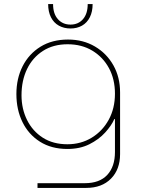

<svg xmlns="http://www.w3.org/2000/svg" viewBox="-20 -714 691 937"><path d="M163 203V180H394Q466 180 503.5 139.5Q541 99 541 28V-133H538Q524 -101 493 -67Q462 -33 416 -10Q370 13 309 13Q231 13 175 -22.5Q119 -58 89.5 -118.5Q60 -179 60 -255Q60 -331 90.5 -391Q121 -451 177.5 -486Q234 -521 312 -521Q386 -521 443.5 -487Q501 -453 533.5 -395Q566 -337 566 -263V38Q566 113 521.5 158Q477 203 401 203ZM309 -10Q375 -10 427.5 -42Q480 -74 510.5 -129.5Q541 -185 541 -257Q541 -327 512 -381Q483 -435 431 -466.5Q379 -498 310 -498Q240 -498 189.5 -465.5Q139 -433 112 -377Q85 -321 85 -249Q85 -183 112 -128.5Q139 -74 189 -42Q239 -10 309 -10ZM324 -575Q292 -575 267 -589Q242 -603 228.5 -630Q215 -657 215 -694H239Q239 -647 262.5 -620.5Q286 -594 324 -594Q362 -594 385 -620.5Q408 -647 408 -694H432Q432 -657 418.5 -630Q405 -603 380.5 -589Q356 -575 324 -575Z"/></svg>

Font: MuseoModerno Thin Thin
Style: Regular
Weight: 250
Version: Version 1.003